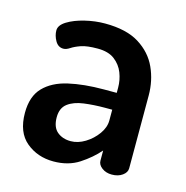

<svg xmlns="http://www.w3.org/2000/svg" viewBox="-80 -556 619 639"><g transform="rotate(15 229.5 -236.0)"><path d="M158 8Q103 8 64 -24.5Q25 -57 25 -124Q25 -181 55 -212Q85 -243 137.5 -255Q190 -267 259 -267H303V-285Q303 -311 293.5 -335.5Q284 -360 262.5 -376.5Q241 -393 204 -393Q167 -393 147 -386Q127 -379 115 -371Q103 -363 93 -363Q75 -363 65 -380.5Q55 -398 55 -416Q55 -434 78.5 -448.5Q102 -463 137 -471.5Q172 -480 206 -480Q280 -480 324 -452.5Q368 -425 388 -381Q408 -337 408 -286V-35Q408 -21 393.5 -10.5Q379 0 357 0Q337 0 323 -10.5Q309 -21 309 -35V-70Q283 -40 246 -16Q209 8 158 8ZM196 -72Q221 -72 245.5 -87Q270 -102 286.5 -125Q303 -148 303 -172V-209H278Q240 -209 206 -204.5Q172 -200 151.5 -184.5Q131 -169 131 -137Q131 -103 149.5 -87.5Q168 -72 196 -72Z"/></g></svg>

Font: Dosis SemiBold
Style: Regular
Weight: 600
Designer: EdgarTolentino, PabloImpallari, IginoMarini
Foundry: EdgarTolentino, PabloImpallari, IginoMarini
Version: Version 3.001; ttfautohint (v1.8.2)